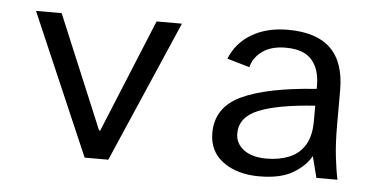

<svg xmlns="http://www.w3.org/2000/svg" viewBox="-42 -583 1348 671"><g transform="rotate(5 632.0 -247.5)"><path d="M274 0 60 -496H150L316 -99H320L483 -496H572L357 0Z M887 12Q810 12 760.5 -24Q711 -60 711 -125Q711 -215 799 -256.5Q887 -298 1061 -310V-321Q1061 -379 1032.5 -411.5Q1004 -444 941 -444Q890 -444 859 -421.5Q828 -399 820 -365L741 -388Q763 -444 816 -475.5Q869 -507 943 -507Q1044 -507 1093.5 -458.5Q1143 -410 1143 -313V-191Q1143 -126 1148.5 -79Q1154 -32 1161 0H1087L1068 -75Q1048 -39 1004.5 -13.5Q961 12 887 12ZM907 -52Q951 -52 986 -66Q1021 -80 1041 -112Q1061 -144 1061 -198V-251Q929 -242 863.5 -215Q798 -188 798 -131Q798 -96 827 -74Q856 -52 907 -52Z"/></g></svg>

Font: Atkinson Hyperlegible Mono ExtraLight
Style: Regular
Weight: 400
Monospace: yes
Version: Version 2.001